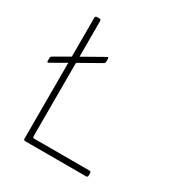

<svg xmlns="http://www.w3.org/2000/svg" viewBox="-155 -752 809 861"><g transform="rotate(30 250.0 -321.5)"><path d="M413 0H98Q90 0 90 -9V-401L15 -358Q6 -353 6 -362V-378Q6 -385 15 -390L90 -433V-634Q90 -643 98 -643H112Q120 -643 120 -634V-450L226 -510Q235 -515 235 -505V-490Q235 -483 226 -478L120 -418V-38Q120 -30 129 -30H413Q422 -30 422 -22V-8Q422 0 413 0Z"/></g></svg>

Font: Rajdhani Light
Style: Regular
Weight: 300
Designer: Satya Rajpurohit, Jyotish Sonowal
Foundry: Indian Type Foundry
Version: Version 1.201;PS 1.0;hotconv 1.0.78;makeotf.lib2.5.61930; tt